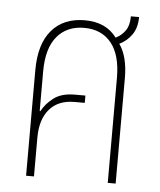

<svg xmlns="http://www.w3.org/2000/svg" viewBox="-45 -591 524 630"><g transform="rotate(5 217.0 -275.5)"><path d="M64 0V-348Q64 -434 103 -479.5Q142 -525 212 -525Q282 -525 317 -477Q336 -486 348.5 -503.5Q361 -521 361 -551H388Q388 -516 372 -493Q356 -470 331 -458Q359 -418 359 -348V0H333V-346Q333 -422 301 -461Q269 -500 212 -500Q155 -500 122.5 -461Q90 -422 90 -346V-216L92 -215Q106 -241 131.5 -260Q157 -279 200 -279H235V-255H201Q148 -255 119 -221.5Q90 -188 90 -128V0Z"/></g></svg>

Font: Noto Sans Thai UI ExtCond Thin
Style: Regular
Weight: 100
Width: 2
Designer: Monotype Design Team
Foundry: Monotype Imaging Inc.
Version: Version 2.000